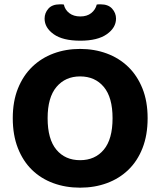

<svg xmlns="http://www.w3.org/2000/svg" viewBox="-20 -850 740 887"><path d="M662 -304Q662 -226 638.5 -166Q615 -106 573 -65.5Q531 -25 474 -4Q417 17 350 17Q283 17 226 -4Q169 -25 127.5 -65.5Q86 -106 62.5 -166Q39 -226 39 -304Q39 -382 63 -441.5Q87 -501 129 -541.5Q171 -582 227.5 -603Q284 -624 350 -624Q416 -624 473 -603Q530 -582 572 -541.5Q614 -501 638 -441.5Q662 -382 662 -304ZM500 -304Q500 -400 459.5 -448.5Q419 -497 350 -497Q282 -497 241 -448.5Q200 -400 200 -304Q200 -207 240.5 -158.5Q281 -110 350 -110Q419 -110 459.5 -158.5Q500 -207 500 -304ZM351 -774Q382 -774 401.5 -789.5Q421 -805 427 -829Q432 -830 436 -830Q440 -830 445 -830Q480 -830 498 -810Q516 -790 516 -764Q516 -722 473.5 -692Q431 -662 351 -662Q270 -662 228 -692Q186 -722 186 -764Q186 -790 203.5 -810Q221 -830 257 -830Q262 -830 266 -830Q270 -830 275 -829Q280 -805 300 -789.5Q320 -774 351 -774Z"/></svg>

Font: Baloo Da 2
Style: Bold
Weight: 700
Designer: Noopur Datye, Sulekha Rajkumar and Ek Type
Foundry: Ek Type
Version: Version 1.640;hotconv 1.0.111;makeotfexe 2.5.65597; ttfautoh